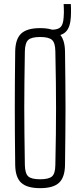

<svg xmlns="http://www.w3.org/2000/svg" viewBox="-20 -948 407 973"><path d="M183.5 5.5Q117 5.5 87.5 -21.8Q58 -49 57 -112Q56 -196 55.5 -266.5Q55 -337 55 -403Q55 -469 55.5 -538Q56 -607 57 -687Q58 -750.5 87.5 -778Q117 -805.5 183.5 -805.5Q250 -805.5 279.2 -778Q308.5 -750.5 309.5 -687Q310.5 -607 311.2 -538Q312 -469 312 -403Q312 -337 311.2 -266.5Q310.5 -196 309.5 -112Q308.5 -49 279.2 -21.8Q250 5.5 183.5 5.5ZM183.5 -39.5Q227.5 -39.5 243.8 -54.2Q260 -69 260.5 -111.5Q262.5 -198 263.2 -267Q264 -336 264 -399.2Q264 -462.5 263.2 -531.8Q262.5 -601 260.5 -688Q260 -730.5 243.8 -745.5Q227.5 -760.5 183.5 -760.5Q139 -760.5 123 -745.5Q107 -730.5 106 -688Q104.5 -603 103.8 -535.2Q103 -467.5 103 -404Q103 -340.5 103.8 -270.5Q104.5 -200.5 106 -111.5Q107 -69 123 -54.2Q139 -39.5 183.5 -39.5ZM245 -765Q240.5 -765 236.5 -765.5Q232.5 -766 228 -767L227 -797.5Q231.5 -797.5 236 -797.5Q240.5 -797.5 245 -797.5Q275.5 -798 288 -811.8Q300.5 -825.5 302.5 -859.5Q303.5 -872.5 303.8 -884.2Q304 -896 303.5 -906.8Q303 -917.5 302.5 -927.5H339Q339.5 -916.5 339.8 -905.5Q340 -894.5 339.8 -883.2Q339.5 -872 339 -860.5Q336 -810 314 -787.5Q292 -765 245 -765Z"/></svg>

Font: Big Shoulders Text ExtraLight
Style: Regular
Weight: 250
Version: Version 2.002